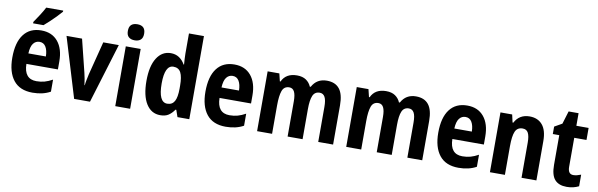

<svg xmlns="http://www.w3.org/2000/svg" viewBox="-50 -1242 5388 1729"><g transform="rotate(10 2643.5 -378.0)"><path d="M256 -556Q354 -556 408.5 -490Q463 -424 463 -309V-236H175Q177 -98 290 -98Q330 -98 364 -107.5Q398 -117 436 -138V-28Q368 10 273 10Q157 10 98.5 -63.5Q40 -137 40 -270Q40 -409 96 -482.5Q152 -556 256 -556ZM258 -452Q223 -452 201 -423.5Q179 -395 176 -332H336Q335 -387 315.5 -419.5Q296 -452 258 -452ZM418 -756Q403 -738 376 -710Q349 -682 319.5 -654Q290 -626 266 -606H171V-619Q196 -655 221 -694Q246 -733 263 -766H418Z M653 0 487 -547H629L703 -248Q709 -223 714.5 -194.5Q720 -166 723 -138H726Q728 -160 733.5 -187Q739 -214 745 -242L823 -547H965L798 0Z M1098 -761Q1172 -761 1172 -687Q1172 -649 1152 -631.5Q1132 -614 1098 -614Q1063 -614 1043 -631.5Q1023 -649 1023 -687Q1023 -726 1042.5 -743.5Q1062 -761 1098 -761ZM1165 -547V0H1029V-547Z M1441 10Q1359 10 1312.5 -64Q1266 -138 1266 -274Q1266 -409 1313 -483Q1360 -557 1440 -557Q1483 -557 1515.5 -536Q1548 -515 1570 -476H1574Q1572 -504 1570.5 -530Q1569 -556 1569 -575V-760H1706V0H1598L1576 -63H1569Q1545 -28 1516 -9Q1487 10 1441 10ZM1485 -103Q1531 -103 1551.5 -140Q1572 -177 1572 -256V-283Q1572 -363 1552 -402Q1532 -441 1484 -441Q1405 -441 1405 -274Q1405 -103 1485 -103Z M2022 -556Q2120 -556 2174.5 -490Q2229 -424 2229 -309V-236H1941Q1943 -98 2056 -98Q2096 -98 2130 -107.5Q2164 -117 2202 -138V-28Q2134 10 2039 10Q1923 10 1864.5 -63.5Q1806 -137 1806 -270Q1806 -409 1862 -482.5Q1918 -556 2022 -556ZM2024 -452Q1989 -452 1967 -423.5Q1945 -395 1942 -332H2102Q2101 -387 2081.5 -419.5Q2062 -452 2024 -452Z M2867 -557Q2944 -557 2982.5 -508.5Q3021 -460 3021 -359V0H2885V-321Q2885 -382 2869.5 -410.5Q2854 -439 2822 -439Q2777 -439 2759.5 -398Q2742 -357 2742 -275V0H2605V-322Q2605 -382 2590 -410.5Q2575 -439 2544 -439Q2496 -439 2479.5 -393.5Q2463 -348 2463 -259V0H2326V-547H2433L2450 -477H2456Q2493 -557 2594 -557Q2645 -557 2677 -535Q2709 -513 2724 -477H2732Q2775 -557 2867 -557Z M3682 -557Q3759 -557 3797.5 -508.5Q3836 -460 3836 -359V0H3700V-321Q3700 -382 3684.5 -410.5Q3669 -439 3637 -439Q3592 -439 3574.5 -398Q3557 -357 3557 -275V0H3420V-322Q3420 -382 3405 -410.5Q3390 -439 3359 -439Q3311 -439 3294.5 -393.5Q3278 -348 3278 -259V0H3141V-547H3248L3265 -477H3271Q3308 -557 3409 -557Q3460 -557 3492 -535Q3524 -513 3539 -477H3547Q3590 -557 3682 -557Z M4151 -556Q4249 -556 4303.5 -490Q4358 -424 4358 -309V-236H4070Q4072 -98 4185 -98Q4225 -98 4259 -107.5Q4293 -117 4331 -138V-28Q4263 10 4168 10Q4052 10 3993.5 -63.5Q3935 -137 3935 -270Q3935 -409 3991 -482.5Q4047 -556 4151 -556ZM4153 -452Q4118 -452 4096 -423.5Q4074 -395 4071 -332H4231Q4230 -387 4210.5 -419.5Q4191 -452 4153 -452Z M4721 -557Q4796 -557 4838 -507.5Q4880 -458 4880 -360V0H4744V-322Q4744 -380 4729 -409.5Q4714 -439 4678 -439Q4629 -439 4610.5 -397Q4592 -355 4592 -261V0H4455V-547H4562L4578 -476H4585Q4627 -557 4721 -557Z M5198 -105Q5215 -105 5232.5 -109.5Q5250 -114 5268 -121V-15Q5244 -3 5217 3.5Q5190 10 5157 10Q5085 10 5048.5 -31Q5012 -72 5012 -166V-437H4953V-505L5022 -544L5058 -662H5149V-547H5261V-437H5149V-172Q5149 -105 5198 -105Z"/></g></svg>

Font: Noto Sans Myanmar UI Condensed
Style: Bold
Weight: 700
Width: 3
Designer: Monotype Design Team
Foundry: Monotype Imaging Inc.
Version: Version 2.103; ttfautohint (v1.8.4.7-5d5b)